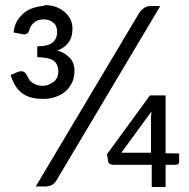

<svg xmlns="http://www.w3.org/2000/svg" viewBox="-20 -743 752 763"><path d="M692 -133V-100Q692 -95 689 -92Q685 -88 678 -88H638V0H583V-88H430Q424 -88 416 -92Q410 -95 410 -102L405 -130L576 -364H638V-134ZM155 -723Q181 -723 201 -716Q219 -710 236 -696Q251 -684 260 -666Q268 -650 268 -628Q268 -565 208 -542Q238 -534 258 -512Q276 -493 276 -462Q276 -434 266 -414Q255 -392 238 -378Q223 -365 198 -357Q177 -350 152 -350Q123 -350 102 -356Q81 -362 66 -374Q50 -387 40 -404Q29 -423 22 -445L50 -457Q58 -460 64 -460Q78 -460 84 -448L92 -434Q97 -423 104 -418Q113 -411 122 -407Q134 -402 148 -402Q164 -402 176 -408Q190 -415 196 -420Q204 -427 208 -438Q212 -450 212 -458Q212 -472 207 -484Q202 -496 193 -502Q182 -509 167 -512Q145 -516 128 -516V-559Q171 -559 189 -574Q207 -589 207 -616Q207 -641 192 -653Q176 -666 154 -666Q131 -666 116 -654Q102 -643 96 -622Q93 -613 88 -610Q82 -606 76 -606L34 -614Q37 -642 48 -660Q59 -678 76 -692Q93 -706 114 -712Q142 -720 159 -720ZM580 -278Q580 -284 582 -300L462 -136H580ZM206 -29Q197 -13 186 -8Q174 -2 160 -2H122L531 -688Q539 -701 552 -711Q563 -719 578 -719H617Z"/></svg>

Font: Aleo
Style: Regular
Weight: 400
Designer: Alessio Laiso
Version: Version 1.1